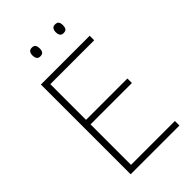

<svg xmlns="http://www.w3.org/2000/svg" viewBox="-265 -989 1080 1080"><g transform="rotate(-45 275.5 -448.5)"><path d="M490 0H102V-714H490V-678H141V-394H470V-358H141V-36H490ZM184 -863Q184 -878 190.5 -887.5Q197 -897 212 -897Q229 -897 235 -887.5Q241 -878 241 -863Q241 -847 235 -837.5Q229 -828 212 -828Q197 -828 190.5 -837.5Q184 -847 184 -863ZM369 -863Q369 -878 375.5 -887.5Q382 -897 397 -897Q414 -897 420 -887.5Q426 -878 426 -863Q426 -847 420 -837.5Q414 -828 397 -828Q382 -828 375.5 -837.5Q369 -847 369 -863Z"/></g></svg>

Font: Noto Sans Bengali UI ExtraLight
Style: Regular
Weight: 200
Designer: Jelle Bosma - Monotype Design Team
Foundry: Monotype Imaging Inc.
Version: Version 2.003; ttfautohint (v1.8.4.7-5d5b)